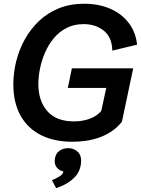

<svg xmlns="http://www.w3.org/2000/svg" viewBox="-20 -735 743 1012"><path d="M361.8 12.2Q266.1 12.2 196 -22.9Q126 -58.1 88.1 -126Q50.3 -193.8 50.3 -290.5Q50.3 -351.1 65.4 -411.9Q80.6 -472.7 110.6 -527.1Q140.6 -581.5 185.5 -624.3Q230.5 -667 290.3 -691.2Q350.1 -715.3 424.3 -715.3Q499.5 -715.3 559.8 -689.5Q620.1 -663.6 657.7 -615.2Q695.3 -566.9 702.6 -499.5L571.8 -468.3Q570.8 -538.1 527.3 -573Q483.9 -607.9 420.9 -607.9Q369.6 -607.9 330.3 -587.4Q291 -566.9 262.9 -532.7Q234.9 -498.5 217 -457Q199.2 -415.5 190.7 -372.8Q182.1 -330.1 182.1 -293Q182.1 -203.6 229.2 -149.4Q276.4 -95.2 369.6 -95.2Q413.6 -95.2 451.2 -108.4Q488.8 -121.6 513.7 -149.9L546.9 -303.2L585.4 -271.5H337.4L358.9 -375H682.1L622.6 -93.3Q598.1 -62.5 567.1 -42Q536.1 -21.5 501.5 -9.5Q466.8 2.4 431.2 7.3Q395.5 12.2 361.8 12.2ZM275.9 256.8 253.9 214.8 265.6 209.5Q291.5 197.8 302.2 188.7Q313 179.7 314.5 165.5L315.9 155.3L326.7 170.4Q296.9 168 281.5 150.6Q266.1 133.3 268.6 107.4Q271 76.7 292 60.8Q313 44.9 343.3 45.9Q373.5 47.4 392.1 67.6Q410.6 87.9 407.2 122.1Q403.3 168.5 373.5 199.2Q343.8 230 299.8 247.6Z"/></svg>

Font: Schibsted Grotesk SemiBold
Style: Italic
Weight: 600
Italic angle: -12°
Designer: Bakken & Baeck AS, Henrik Kongsvoll
Foundry: Schibsted ASA
Version: Version 1.100;gftools[0.9.25]